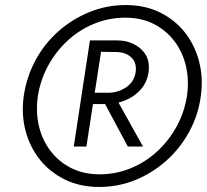

<svg xmlns="http://www.w3.org/2000/svg" viewBox="-20 -730 819 760"><path d="M355 -363 380 -525 442 -524Q479 -523 500.5 -502Q522 -481 517 -444Q511 -407 481.5 -386Q452 -365 414 -363ZM348 -318H396L486 -150H546L449 -324Q494 -335 527.5 -366Q561 -397 568 -444Q576 -500 539.5 -534.5Q503 -569 446 -570H363H336L272 -150H322ZM130 -350Q140 -414 170.5 -470Q201 -526 247.5 -569Q294 -612 352.5 -636Q411 -660 476 -660Q541 -660 590 -634.5Q639 -609 671.5 -565.5Q704 -522 716.5 -466.5Q729 -411 720 -350Q710 -286 679.5 -230Q649 -174 602.5 -131Q556 -88 497.5 -64Q439 -40 374 -40Q310 -40 260.5 -65.5Q211 -91 178.5 -134.5Q146 -178 133.5 -233.5Q121 -289 130 -350ZM74 -350Q64 -278 81 -213Q98 -148 138 -98Q178 -48 237.5 -19Q297 10 372 10Q449 10 517 -18Q585 -46 639.5 -95Q694 -144 729.5 -209.5Q765 -275 775 -350Q785 -422 768 -487Q751 -552 711.5 -602Q672 -652 612.5 -681Q553 -710 478 -710Q402 -710 333.5 -682Q265 -654 210 -605Q155 -556 120 -490.5Q85 -425 74 -350Z"/></svg>

Font: Jost* 400 Book Italic
Style: Italic
Weight: 400
Italic angle: -10°
Version: Version 3.200; ttfautohint (v0.97) -l 8 -r 50 -G 200 -x 14 -